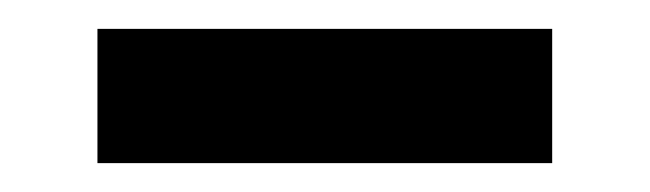

<svg xmlns="http://www.w3.org/2000/svg" viewBox="-20 -668 450 133"><path d="M47.5 -555V-648H362.5V-555Z"/></svg>

Font: Anek Odia
Style: Bold
Weight: 700
Designer: Yesha Goshar & Mahesh Sahu (Odia), Yesha Goshar (Latin)
Foundry: Ek Type
Version: Version 1.003